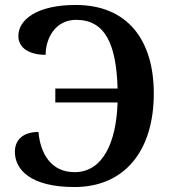

<svg xmlns="http://www.w3.org/2000/svg" viewBox="-20 -744 696 774"><path d="M280 10C483 10 600 -137 600 -367C600 -583 494 -724 285 -724C128 -724 54 -664 54 -599C54 -550 99 -523 164 -523C164 -591 204 -664 287 -664C405 -664 449 -564 454 -387H203V-331H454C449 -169 394 -50 281 -50C186 -50 143 -124 135 -212C76 -212 40 -183 40 -132C40 -61 102 10 280 10Z"/></svg>

Font: Noto Serif Semi
Style: Regular
Weight: 600
Designer: Monotype Design Team
Foundry: Monotype Imaging Inc.
Version: Version 1.002